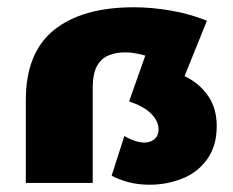

<svg xmlns="http://www.w3.org/2000/svg" viewBox="-20 -503 641 528"><path d="M51 0V-228Q51 -358 128.5 -420.5Q206 -483 348 -483Q397 -483 449.5 -474Q502 -465 549 -446L412 -338Q390 -348 366.5 -353.5Q343 -359 324 -359Q300 -359 279.5 -351Q259 -343 247 -322Q235 -301 235 -262V0ZM391 5Q360 5 333.5 -2Q307 -9 287 -20L322 -129Q335 -121 350 -116Q365 -111 376 -111Q394 -111 405 -120.5Q416 -130 416 -147Q416 -170 395.5 -190.5Q375 -211 335 -224L420 -312Q462 -308 497.5 -288.5Q533 -269 554.5 -236Q576 -203 576 -156Q576 -102 550 -65.5Q524 -29 481.5 -12Q439 5 391 5ZM335 -224 411 -439 549 -446 478 -270Z"/></svg>

Font: Ysabeau SC Black
Style: Regular
Weight: 900
Designer: Christian Thalmann (Catharsis Fonts)
Version: Version 2.001;gftools[0.9.30]; featfreeze: smcp